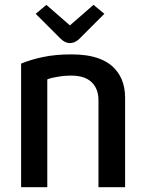

<svg xmlns="http://www.w3.org/2000/svg" viewBox="-20 -775 605 795"><path d="M498 0Q498 -92.8 498 -370.1Q498 -455.1 442.4 -502.9Q403.3 -536.1 335.9 -545.9Q307.6 -549.8 274.4 -549.8Q210.9 -549.8 159.2 -539.1Q107.4 -528.3 67.4 -511.7Q67.4 -341.8 67.4 0Q94.7 0 175.8 0Q175.8 -111.3 175.8 -446.3Q192.4 -453.1 218.8 -457Q245.1 -461.9 275.4 -461.9Q331.1 -461.9 359.4 -434.6Q387.7 -407.2 387.7 -360.4Q387.7 -240.2 387.7 0Q415 0 498 0ZM412.1 -717.8Q400.4 -727.5 367.2 -754.9Q342.8 -733.4 269.5 -669.9Q245.1 -691.4 171.9 -754.9Q161.1 -746.1 127.9 -717.8Q153.3 -692.4 230.5 -615.2Q239.3 -606.4 249 -601.6Q258.8 -596.7 269.5 -596.7Q278.3 -596.7 286.1 -599.6Q287.1 -599.6 287.1 -599.6Q289.1 -600.6 291 -601.6Q300.8 -606.4 309.6 -615.2Q343.8 -649.4 412.1 -717.8Z"/></svg>

Font: DaxlinePro-Medium
Style: Medium
Weight: 400
Designer: Hans Reichel
Version: Version 7.502; 2006